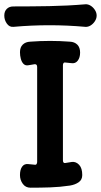

<svg xmlns="http://www.w3.org/2000/svg" viewBox="-63 -865 470 894"><path d="M79 9Q56 9 43 -9Q30 -27 30 -50Q30 -75 40 -89Q50 -103 68 -101Q76 -100 83.5 -99.5Q91 -99 99 -98Q105 -97 107.5 -101.5Q110 -106 110 -111V-553Q110 -567 98 -566Q91 -565 83.5 -563.5Q76 -562 68 -561Q55 -559 46.5 -567.5Q38 -576 34 -591Q30 -606 30 -622Q30 -645 43 -657.5Q56 -670 78 -671Q170 -678 262 -671Q284 -670 297 -657Q310 -644 310 -620Q310 -597 299 -582.5Q288 -568 269 -571Q262 -572 255 -572.5Q248 -573 240 -574Q235 -575 232.5 -571Q230 -567 230 -561V-119Q230 -104 241 -106Q249 -107 256.5 -108.5Q264 -110 272 -111Q291 -113 305.5 -97.5Q320 -82 320 -50Q320 -28 303.5 -16.5Q287 -5 263 -1Q216 6 170.5 7.5Q125 9 79 9ZM387 -792Q387 -779 379 -766.5Q371 -754 359 -746.5Q347 -739 334 -740Q167 -755 0 -740Q-19 -738 -31 -755Q-43 -772 -43 -792V-793Q-43 -812 -31.5 -823.5Q-20 -835 -1 -835Q83 -835 167 -836.5Q251 -838 334 -845Q347 -846 359 -838.5Q371 -831 379 -818.5Q387 -806 387 -793Z"/></svg>

Font: Winky Sans Medium
Style: Regular
Weight: 500
Designer: Simon Atzbach
Foundry: typofactur
Version: Version 1.205